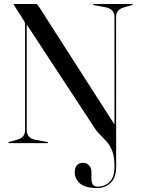

<svg xmlns="http://www.w3.org/2000/svg" viewBox="-20 -720 708 966"><path d="M444 -94.5 114.5 -596.5V-65.5Q114.5 -44.5 125.5 -33.2Q136.5 -22 153 -17.5L217 -6Q222 -4.5 222 -3Q222 0 218 0H26Q22.5 0 22.5 -3Q22.5 -4.5 27 -6L67 -17.5Q84.5 -22.5 95.2 -33.5Q106 -44.5 106 -66V-595.5Q106 -603 105 -606.8Q104 -610.5 98.5 -618.5L53 -690Q51.5 -693 49.8 -695.2Q48 -697.5 48 -698.5Q48 -700 52 -700H163.5Q166.5 -700 175.5 -687L556 -93.5V-634Q556 -655.5 544.8 -666.8Q533.5 -678 516 -682.5L453 -694Q448 -695.5 448 -697Q448 -700 452 -700H644Q648 -700 648 -697Q648 -695.5 643 -694L603 -682.5Q586 -678 575 -666.8Q564 -655.5 564 -634L564.5 118.5Q564.5 173 537.2 199.5Q510 226 469.5 226Q409 226 382.5 203Q356 180 356 147Q356 123 367.2 111Q378.5 99 397.5 99Q416 99 428 111.8Q440 124.5 440 145.5V178.5Q440 219 470 219Q507.5 219 531.8 195Q556 171 556 118Q556 69.5 545.2 41Q534.5 12.5 517.2 -6.8Q500 -26 480.5 -45.5Q461 -65 444 -94.5Z"/></svg>

Font: Fraunces144ptRegular
Style: Regular
Weight: 400
Version: Version 1.000;[0bf87f6ff]